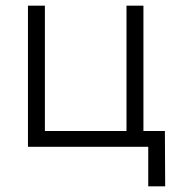

<svg xmlns="http://www.w3.org/2000/svg" viewBox="-20 -520 625 680"><path d="M565 140H505V0H79V-500H139V-56H428V-500H488V-56H564Z"/></svg>

Font: Bellota Text
Style: Regular
Weight: 400
Designer: Kemie Guaida
Foundry: Kemie Guaida
Version: Version 4.001